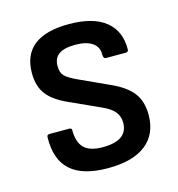

<svg xmlns="http://www.w3.org/2000/svg" viewBox="-83 -573 609 657"><g transform="rotate(-15 221.5 -244.5)"><path d="M221 11Q132 11 89 -27.5Q46 -66 48 -145Q48 -154 58 -154H127Q136 -154 136 -146Q136 -103 156.5 -83Q177 -63 222 -63Q267 -63 289 -79Q311 -95 311 -126Q311 -149 298 -165Q285 -181 254 -195L146 -244Q97 -266 75 -295Q53 -324 53 -370Q53 -435 94.5 -467.5Q136 -500 218 -500Q304 -500 348 -464.5Q392 -429 391 -364Q391 -355 381 -355H312Q302 -355 302 -369Q303 -396 282 -411Q261 -426 221 -426Q182 -426 163 -412.5Q144 -399 144 -371Q144 -348 155.5 -336Q167 -324 200 -309L307 -260Q357 -237 379.5 -207Q402 -177 402 -130Q402 -62 356 -25.5Q310 11 221 11Z"/></g></svg>

Font: Sofia Sans Semi Condensed Medium
Style: Regular
Weight: 500
Designer: Botio Nikoltchev, Ani Petrova
Foundry: lettersoup
Version: Version 4.100